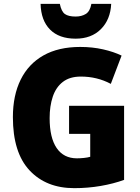

<svg xmlns="http://www.w3.org/2000/svg" viewBox="-20 -1061 726 998"><path d="M339 -511H625V-126Q570 -106 503.5 -94.5Q437 -83 366 -83Q220 -83 133.5 -175.5Q47 -268 47 -452Q47 -565 87.5 -647Q128 -729 206 -773Q284 -817 397 -817Q460 -817 515.5 -804.5Q571 -792 612 -772L556 -625Q485 -663 400 -663Q343 -663 307 -635.5Q271 -608 254.5 -559Q238 -510 238 -447Q238 -345 274.5 -291.5Q311 -238 380 -238Q396 -238 416 -240Q436 -242 449 -246V-365H339ZM558 -1041Q554 -959 504.5 -909.5Q455 -860 373 -860Q287 -860 240 -907.5Q193 -955 191 -1041H291Q299 -1001 317.5 -988Q336 -975 373 -975Q404 -975 426 -988.5Q448 -1002 455 -1041Z"/></svg>

Font: Noto Sans Telugu UI SemiCondensed Black
Style: Regular
Weight: 900
Width: 4
Designer: Jelle Bosma - Monotype Design Team
Foundry: Monotype Imaging Inc.
Version: Version 2.005; ttfautohint (v1.8.4.7-5d5b)